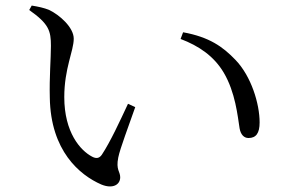

<svg xmlns="http://www.w3.org/2000/svg" viewBox="-20 -702 1040 690"><path d="M163 -537C163 -492 157 -423 159 -351C162 -160 266 -73 344 -39C385 -22 412 -38 412 -65C412 -86 396 -91 405 -136C411 -167 443 -251 466 -317L440 -329C411 -267 377 -193 346 -146C337 -133 326 -131 311 -139C269 -161 211 -226 211 -353C211 -456 245 -519 245 -563C245 -604 193 -649 157 -666C138 -674 118 -678 94 -682L85 -666C156 -616 163 -591 163 -537ZM629 -562C695 -537 749 -500 784 -441C826 -370 834 -285 841 -241C845 -218 857 -206 873 -206C900 -206 913 -223 913 -262C913 -329 883 -428 826 -487C781 -534 732 -569 638 -586Z"/></svg>

Font: Noto Serif CJK KR
Style: Regular
Weight: 400
Designer: Ryoko NISHIZUKA 西塚涼子 (kana & ideographs); Frank Grießhammer (Latin, Greek & Cyrillic); Wenlong ZHANG 张文龙 (bopomofo); San
Foundry: Adobe
Version: Version 2.001;hotconv 1.1.0;makeotfexe 2.6.0